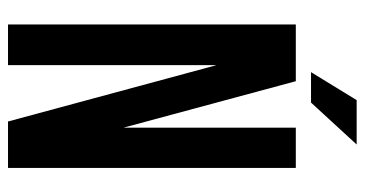

<svg xmlns="http://www.w3.org/2000/svg" viewBox="-230 -658 888 467"><g transform="rotate(90 213.5 -424.0)"><path d="M138 -507V0H39V-700H177L290 -281V-700H388V0H275ZM331 -848 229 -737H155L223 -848Z"/></g></svg>

Font: BebasNeueW03-Regular
Style: Regular
Weight: 400
Designer: Ryoichi Tsunekawa
Foundry: Ryoichi Tsunekawa
Version: Version 1.30